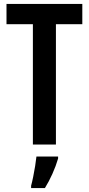

<svg xmlns="http://www.w3.org/2000/svg" viewBox="-20 -734 451 975"><path d="M264 0H147V-611H13V-714H398V-611H264ZM275 71Q264 109 246 149Q228 189 208 221H138V209Q143 191 148.5 164Q154 137 158.5 109Q163 81 165 61H275Z"/></svg>

Font: Noto Sans Khmer UI ExtraCondensed SemiBold
Style: Regular
Weight: 600
Width: 2
Designer: Danh Hong and the Monotype Design Team
Foundry: Monotype Imaging Inc.
Version: Version 2.002; ttfautohint (v1.8.4.7-5d5b)